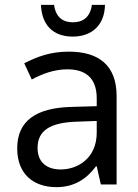

<svg xmlns="http://www.w3.org/2000/svg" viewBox="-20 -761 570 792"><path d="M280 -610C362 -610 412 -661 413 -741H359C352 -689 321 -669 281 -669C240 -669 210 -689 203 -741H149C152 -657 200 -610 280 -610ZM213 11C284 11 336 -21 376 -75H379L396 0H461V-365C461 -490 389 -548 264 -548C189 -548 135 -528 80 -500L111 -433C155 -457 205 -475 258 -475C328 -475 379 -444 379 -355V-323L274 -320C128 -316 51 -262 51 -149C51 -41 120 11 213 11ZM230 -62C177 -62 135 -88 135 -151C135 -220 183 -255 294 -259L379 -262V-214C379 -110 303 -62 230 -62Z"/></svg>

Font: Noto Sans Mono Condensed
Style: Regular
Weight: 400
Width: 3
Designer: Monotype Design Team
Foundry: Monotype Imaging Inc.
Version: Version 2.014